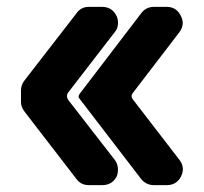

<svg xmlns="http://www.w3.org/2000/svg" viewBox="-20 -538 592 558"><path d="M511 -471Q511 -457 501 -444L367 -269Q358 -259 367 -248L501 -74Q519 -51 506 -25Q493 0 465 0H427Q405 0 390 -18L212 -250Q205 -257 212 -266L390 -499Q404 -518 427 -518H465Q493 -518 506 -491Q511 -481 511 -471ZM323 -471Q323 -455 313 -444L178 -269Q171 -259 178 -248L313 -74Q321 -64 322.5 -50.5Q324 -37 319 -25Q306 0 277 0H238Q215 0 202 -18L51 -214Q41 -227 41 -241V-275Q41 -291 51 -304L202 -499Q215 -518 238 -518H277Q306 -518 319 -491Q321 -487 322 -481.5Q323 -476 323 -471Z"/></svg>

Font: Monomaniac One
Style: Regular
Weight: 400
Version: Version 1.000; ttfautohint (v1.8.3)